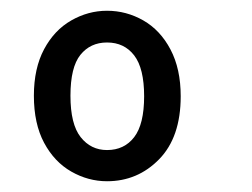

<svg xmlns="http://www.w3.org/2000/svg" viewBox="-20 -720 468 357"><path d="M43 -542Q43 -593 62 -628.5Q81 -664 112.5 -682Q144 -700 179 -700Q215 -700 246.5 -682Q278 -664 297 -628Q316 -592 316 -541Q316 -465 276 -424Q236 -383 179 -383Q144 -383 112.5 -401Q81 -419 62 -454.5Q43 -490 43 -542ZM248 -541Q248 -593 229.5 -617Q211 -641 179 -641Q148 -641 129.5 -618Q111 -595 111 -542Q111 -489 130 -465Q149 -441 179 -441Q211 -441 229.5 -465Q248 -489 248 -541Z"/></svg>

Font: Fira Sans Compressed
Style: Regular
Weight: 400
Width: 1
Designer: bBox Type GmbH & Carrois Corporate GbR & Edenspiekermann AG
Foundry: bBox Type GmbH & Carrois Corporate GbR & Edenspiekermann AG
Version: Version 4.301